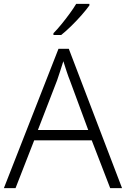

<svg xmlns="http://www.w3.org/2000/svg" viewBox="-20 -968 648 988"><path d="M547 0 452 -246H156L60 0H0L281 -717H334L608 0ZM339 -556Q333 -570 323 -600Q313 -630 306 -653Q298 -626 289 -600Q280 -574 274 -555L175 -299H434ZM440 -940Q425 -919 400.5 -891Q376 -863 348 -835.5Q320 -808 295 -788H255V-797Q274 -816 296 -843Q318 -870 338.5 -898Q359 -926 372 -948H440Z"/></svg>

Font: Noto Sans Arabic Light
Style: Regular
Weight: 300
Designer: Monotype Design Team, Nadine Chahine, Nizar Qandah and Khaled Hosny
Foundry: Monotype Imaging Inc.
Version: Version 2.012; ttfautohint (v1.8.4.7-5d5b)